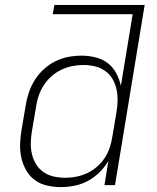

<svg xmlns="http://www.w3.org/2000/svg" viewBox="-20 -755 640 783"><path d="M228 8Q199 8 171 1.5Q143 -5 121.5 -21Q100 -37 86.5 -61Q73 -85 67 -112Q61 -139 62 -168Q63 -197 68 -226L85 -326Q89 -352 98 -378.5Q107 -405 122 -429Q137 -453 159 -473Q181 -493 206.5 -505.5Q232 -518 259 -523Q286 -528 313 -528Q342 -528 370 -521Q398 -514 419.5 -497.5Q441 -481 454 -456.5Q467 -432 473 -405L521 -697H195L202 -735H570L449 0H406L422 -99Q407 -73 385.5 -52Q364 -31 338 -17Q312 -3 283.5 2.5Q255 8 228 8ZM247 -30Q269 -30 291.5 -34.5Q314 -39 335.5 -49Q357 -59 375.5 -75Q394 -91 407 -111Q420 -131 427.5 -153Q435 -175 438 -197L455 -297Q459 -321 459.5 -345Q460 -369 455 -391.5Q450 -414 438.5 -433.5Q427 -453 408.5 -466Q390 -479 367 -484.5Q344 -490 320 -490Q298 -490 275 -485.5Q252 -481 230 -470.5Q208 -460 189.5 -443.5Q171 -427 158 -406.5Q145 -386 137.5 -364Q130 -342 127 -319L110 -219Q106 -195 105.5 -171.5Q105 -148 110.5 -125.5Q116 -103 128 -84Q140 -65 158.5 -52.5Q177 -40 200 -35Q223 -30 247 -30Z"/></svg>

Font: Iosevka SS04 XLt Ex Obl
Style: Regular
Weight: 200
Width: 7
Italic angle: -9°
Monospace: yes
Designer: Belleve Invis
Foundry: Belleve Invis
Version: Version 19.0.0; ttfautohint (v1.8.4)